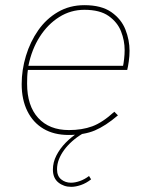

<svg xmlns="http://www.w3.org/2000/svg" viewBox="-20 -518 580 744"><path d="M246 5Q189 5 148.5 -19Q108 -43 86 -87.5Q64 -132 64 -192Q64 -247 80.5 -301.5Q97 -356 128 -400.5Q159 -445 204.5 -471.5Q250 -498 307 -498Q373 -498 411.5 -471Q450 -444 466 -403.5Q482 -363 482 -321Q482 -301 479 -280Q476 -259 473 -247H88Q86 -233 85.5 -220Q85 -207 85 -194Q85 -108 128 -61Q171 -14 247 -14Q298 -14 337.5 -28.5Q377 -43 423 -85L437 -71Q389 -30 347.5 -12.5Q306 5 246 5ZM456 -258Q459 -272 461 -290Q463 -308 463 -324Q463 -361 449 -396.5Q435 -432 401 -456Q367 -480 307 -480Q254 -480 209.5 -452Q165 -424 134 -375.5Q103 -327 90 -263H463ZM256 206Q227 206 206 189Q185 172 185 139Q185 111 198.5 84.5Q212 58 234.5 35Q257 12 283 -4L300 0Q278 13 260 29Q242 45 229 62.5Q216 80 208.5 99Q201 118 201 138Q201 164 217 177Q233 190 255 190Q271 190 289.5 183.5Q308 177 325 164L333 177Q314 192 293.5 199Q273 206 256 206Z"/></svg>

Font: Hanken Grotesk Thin
Style: Italic
Weight: 250
Italic angle: -8°
Designer: Alfredo Marco Pradil
Foundry: Hanken Design Co.
Version: Version 3.013